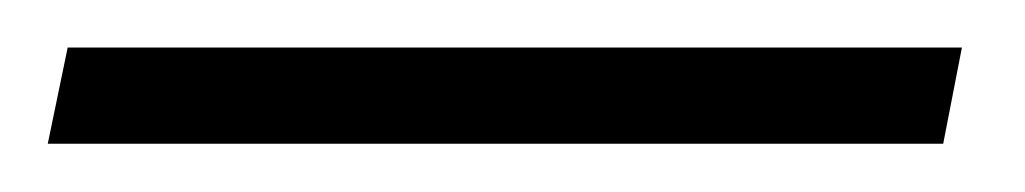

<svg xmlns="http://www.w3.org/2000/svg" viewBox="-37 70 427 80"><path d="M-17.1 129.9 -8.8 89.8H363.8L356 129.9Z"/></svg>

Font: Open Sans Hebrew Condensed Light
Style: Italic
Weight: 300
Width: 3
Italic angle: -12°
Foundry: Ascender Corporation, Yanek Iontef
Version: Version 2.001;PS 002.001;hotconv 1.0.70;makeotf.lib2.5.58329